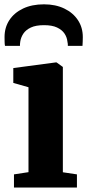

<svg xmlns="http://www.w3.org/2000/svg" viewBox="-26 -846 393 866"><path d="M37 0V-59.5L102.5 -69.5V-452.5L34 -472V-539L225.5 -564.5H229L257.5 -544V-69L321 -59.5V0ZM172.5 -826.5Q224.5 -826.5 264 -807.5Q303.5 -788.5 325.5 -755.2Q347.5 -722 347.5 -678.5Q347.5 -669.5 347 -657.8Q346.5 -646 346 -639H280Q280 -643 279.8 -648.2Q279.5 -653.5 278 -659Q276 -678 264.8 -694.8Q253.5 -711.5 231.2 -722Q209 -732.5 172.5 -732.5Q135.5 -732.5 113 -721.8Q90.5 -711 79.5 -694.5Q68.5 -678 65.5 -659Q64.5 -653.5 64.2 -648.2Q64 -643 64 -639H-3.5Q-5 -646 -5.2 -657.8Q-5.5 -669.5 -5.5 -679Q-5.5 -722 16.2 -755.2Q38 -788.5 78 -807.5Q118 -826.5 172.5 -826.5Z"/></svg>

Font: Merriweather 28pt ExtraBold
Style: Regular
Weight: 800
Version: Version 2.100